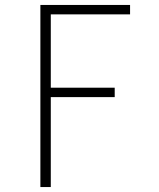

<svg xmlns="http://www.w3.org/2000/svg" viewBox="-20 -755 640 775"><path d="M143 0V-735H505V-697H185V-401H443V-363H185V0Z"/></svg>

Font: Iosevka SS04 XLt Ex
Style: Regular
Weight: 200
Width: 7
Monospace: yes
Designer: Belleve Invis
Foundry: Belleve Invis
Version: Version 19.0.0; ttfautohint (v1.8.4)